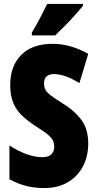

<svg xmlns="http://www.w3.org/2000/svg" viewBox="-20 -947 494 977"><path d="M429 -217Q429 -151 401.5 -99.5Q374 -48 324 -19Q274 10 205 10Q159 10 116.5 0Q74 -10 28 -35V-207Q70 -179 114 -163Q158 -147 195 -147Q227 -147 241.5 -162Q256 -177 256 -200Q256 -216 250.5 -229.5Q245 -243 226.5 -259.5Q208 -276 169 -300Q127 -327 96.5 -354.5Q66 -382 49 -420Q32 -458 32 -515Q32 -610 87.5 -667Q143 -724 249 -724Q338 -724 429 -673L384 -524Q310 -570 256 -570Q228 -570 216 -557Q204 -544 204 -524Q204 -505 210.5 -491.5Q217 -478 237 -462.5Q257 -447 297 -422Q362 -382 395.5 -335Q429 -288 429 -217ZM402 -917Q388 -900 364.5 -873.5Q341 -847 313.5 -819Q286 -791 261 -767H142V-781Q166 -821 185 -857.5Q204 -894 220 -927H402Z"/></svg>

Font: Noto Sans Gurmukhi ExtraCondensed Black
Style: Regular
Weight: 900
Width: 2
Designer: Jelle Bosma - Monotype Design Team
Foundry: Monotype Imaging Inc.
Version: Version 2.004; ttfautohint (v1.8.4.7-5d5b)